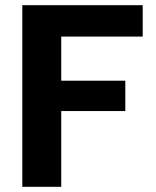

<svg xmlns="http://www.w3.org/2000/svg" viewBox="-20 -720 600 740"><path d="M66 0V-700H530V-579H216V-409H463V-292H216V0Z"/></svg>

Font: DM Sans 20pt Black
Style: Regular
Weight: 900
Version: Version 4.004;gftools[0.9.30]